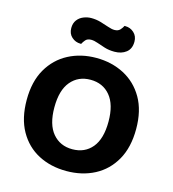

<svg xmlns="http://www.w3.org/2000/svg" viewBox="-123 -934 945 1051"><g transform="rotate(15 350.0 -408.0)"><path d="M659.8 -304Q659.8 -200 619.2 -128.2Q578.5 -56.5 508.3 -19.8Q438.2 16.8 349.3 16.8Q260.5 16.8 190.4 -19.8Q120.3 -56.5 79.9 -128.2Q39.6 -200 39.6 -304Q39.6 -408 80.8 -479.3Q122.1 -550.5 192.3 -587.3Q262.5 -624 349.3 -624Q436.6 -624 507.1 -587.3Q577.5 -550.5 618.7 -479.3Q659.8 -408 659.8 -304ZM503.1 -304Q503.1 -400.2 461.4 -450.3Q419.8 -500.3 349.3 -500.3Q280.3 -500.3 238.4 -450.6Q196.5 -401 196.5 -303.6Q196.5 -206.3 238.5 -156.6Q280.4 -106.9 350 -106.9Q420.2 -106.9 461.7 -156.6Q503.1 -206.3 503.1 -304ZM265.9 -827.6Q293.9 -827.6 319.5 -820.2Q345 -812.8 366.8 -805.1Q388.6 -797.4 404 -797.4Q425.1 -797.4 436.2 -809.9Q447.4 -822.4 452.2 -833.1H456.6Q485.3 -833.1 506.1 -813.9Q527 -794.8 527 -763.2Q527 -723 500.9 -702.6Q474.8 -682.2 435 -682.2Q403.9 -682.2 378.8 -690Q353.6 -697.9 333.3 -705.2Q312.9 -712.6 296.1 -712.6Q275.1 -712.6 264.4 -700.5Q253.8 -688.3 248.2 -676.6H244.5Q215.9 -676.6 194.7 -695.5Q173.4 -714.4 173.4 -746.6Q173.4 -774.2 187 -792.2Q200.5 -810.3 222.2 -818.9Q243.9 -827.6 265.9 -827.6Z"/></g></svg>

Font: Baloo Bhaijaan 2
Style: Regular
Weight: 400
Designer: Sanskriti Dholi, Noopur Datye and Ek Type
Foundry: Ek Type
Version: Version 1.701